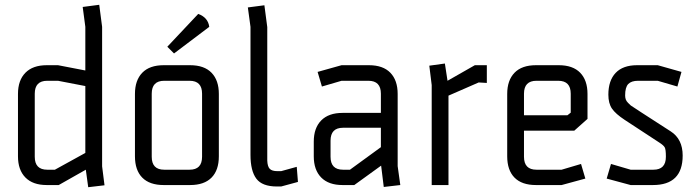

<svg xmlns="http://www.w3.org/2000/svg" viewBox="-20 -772 2912 801"><path d="M209 -64 336 -134V-413L222 -435H177Q125 -435 125 -381V-118Q125 -64 177 -64ZM336 -660 325 -743 394 -752 406 -660V-78L416 1L348 9L338 -64L225 0H175Q117 0 86 -31.5Q55 -63 55 -120V-380Q55 -437 86 -468.5Q117 -500 175 -500H222L336 -478Z M771 -435H665Q613 -435 613 -381V-118Q613 -64 665 -64H771Q823 -64 823 -118V-381Q823 -435 771 -435ZM773 0H663Q604 0 573.5 -31Q543 -62 543 -120V-380Q543 -437 573.5 -468.5Q604 -500 663 -500H773Q832 -500 862.5 -468.5Q893 -437 893 -380V-120Q893 -62 862.5 -31Q832 0 773 0ZM678 -577 807 -714Q848 -699 853 -660L706 -549Z M1095 -659V-102Q1096 -77 1105.5 -67.5Q1115 -58 1137 -58H1153L1218 -76L1223 -13L1153 6H1135Q1074 6 1049.5 -26.5Q1025 -59 1025 -126V-660L1014 -741L1083 -750Z M1305 -472 1405 -500H1519Q1578 -500 1608.5 -468.5Q1639 -437 1639 -380V-79L1650 0L1581 8L1570 -81L1458 0H1409Q1351 0 1320 -31.5Q1289 -63 1289 -120V-181Q1289 -238 1320 -269.5Q1351 -301 1409 -301H1569V-381Q1569 -435 1517 -435H1405L1323 -411ZM1411 -64H1440L1569 -158V-239H1411Q1359 -239 1359 -185V-118Q1359 -64 1411 -64Z M2011 -500V-426L1977 -428L1851 -373V0H1781V-417L1771 -498L1836 -507L1847 -435L1961 -500Z M2216 0Q2157 0 2126.5 -31Q2096 -62 2096 -120V-380Q2096 -437 2126.5 -468.5Q2157 -500 2216 -500H2311Q2370 -500 2400.5 -468.5Q2431 -437 2431 -380V-276L2376 -227H2166V-118Q2166 -64 2218 -64H2323L2404 -88L2422 -27L2323 0ZM2166 -381V-291H2347L2361 -302V-381Q2361 -435 2309 -435H2218Q2166 -435 2166 -381Z M2724 -435H2642Q2614 -435 2601 -421.5Q2588 -408 2588 -374Q2588 -365 2590.5 -357.5Q2593 -350 2600.5 -342.5Q2608 -335 2611.5 -332Q2615 -329 2778 -224Q2828 -192 2828 -123Q2828 0 2704 0H2611L2511 -27L2529 -88L2611 -64H2706Q2758 -64 2758 -118Q2758 -149 2753 -157.5Q2748 -166 2731 -177L2586 -272Q2548 -297 2533 -319Q2518 -341 2518 -377Q2518 -436 2548.5 -468Q2579 -500 2638 -500H2724L2823 -472L2806 -411Z"/></svg>

Font: Strong
Style: Regular
Weight: 400
Designer: Roman Shchyukin (Gaslight Type Foundry)
Foundry: Cyreal (www.cyreal.org)
Version: Version 1.001